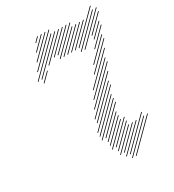

<svg xmlns="http://www.w3.org/2000/svg" viewBox="-284 -1162 1430 1575"><g transform="rotate(-30 430.5 -374.5)"><path d="M500 -388.6 754.3 -642.9 750 -647.1 495.7 -392.9ZM464.3 -317.1 718.6 -571.4 714.3 -575.7 460 -321.4ZM428.6 -245.7 718.6 -535.7 714.3 -540 424.3 -250ZM392.9 -138.6 647.1 -392.9 642.9 -397.1 388.6 -142.9ZM357.1 -67.1 647.1 -357.1 642.9 -361.4 352.9 -71.4ZM357.1 -31.4 611.4 -285.7 607.1 -290 352.9 -35.7ZM357.1 4.3 611.4 -250 607.1 -254.3 352.9 0ZM392.9 4.3 611.4 -214.3 607.1 -218.6 388.6 0ZM392.9 40 575.7 -142.9 571.4 -147.1 388.6 35.7ZM392.9 75.7 575.7 -107.1 571.4 -111.4 388.6 71.4ZM392.9 111.4 575.7 -71.4 571.4 -75.7 388.6 107.1ZM428.6 111.4 611.4 -71.4 607.1 -75.7 424.3 107.1ZM428.6 147.1 611.4 -35.7 607.1 -40 424.3 142.9ZM428.6 182.9 611.4 0 607.1 -4.3 424.3 178.6ZM464.3 182.9 647.1 0 642.9 -4.3 460 178.6ZM464.3 218.6 682.9 0 678.6 -4.3 460 214.3ZM500 218.6 754.3 -35.7 750 -40 495.7 214.3ZM500 254.3 754.3 0 750 -4.3 495.7 250ZM535.7 254.3 790 0 785.7 -4.3 531.4 250ZM392.9 -174.3 682.9 -464.3 678.6 -468.6 388.6 -178.6ZM571.4 -495.7 790 -714.3 785.7 -718.6 567.1 -500ZM607.1 -567.1 790 -750 785.7 -754.3 602.9 -571.4ZM678.6 -674.3 825.7 -821.4 821.4 -825.7 674.3 -678.6ZM714.3 -745.7 825.7 -857.1 821.4 -861.4 710 -750ZM714.3 -781.4 861.4 -928.6 857.1 -932.9 710 -785.7ZM607.1 -710 861.4 -964.3 857.1 -968.6 602.9 -714.3ZM571.4 -710 825.7 -964.3 821.4 -968.6 567.1 -714.3ZM571.4 -745.7 825.7 -1000 821.4 -1004.3 567.1 -750ZM535.7 -745.7 718.6 -928.6 714.3 -932.9 531.4 -750ZM500 -745.7 682.9 -928.6 678.6 -932.9 495.7 -750ZM464.3 -745.7 647.1 -928.6 642.9 -932.9 460 -750ZM428.6 -745.7 611.4 -928.6 607.1 -932.9 424.3 -750ZM392.9 -745.7 611.4 -964.3 607.1 -968.6 388.6 -750ZM392.9 -781.4 575.7 -964.3 571.4 -968.6 388.6 -785.7ZM357.1 -781.4 540 -964.3 535.7 -968.6 352.9 -785.7ZM285.7 -745.7 504.3 -964.3 500 -968.6 281.4 -750ZM178.6 -674.3 468.6 -964.3 464.3 -968.6 174.3 -678.6ZM142.9 -674.3 432.9 -964.3 428.6 -968.6 138.6 -678.6ZM178.6 -745.7 432.9 -1000 428.6 -1004.3 174.3 -750ZM214.3 -817.1 397.1 -1000 392.9 -1004.3 210 -821.4ZM178.6 -638.6 254.3 -714.3 250 -718.6 174.3 -642.9ZM250 -888.6 361.4 -1000 357.1 -1004.3 245.7 -892.9ZM285.7 -960 325.7 -1000 321.4 -1004.3 281.4 -964.3Z"/></g></svg>

Font: Gossip High Needlepoint
Style: Regular
Weight: 100
Width: 7
Designer: Deborah Khodanovich
Version: Version 1.001;Glyphs 3.3.1 (3343)